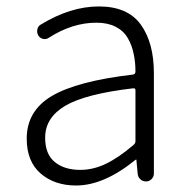

<svg xmlns="http://www.w3.org/2000/svg" viewBox="-20 -567 587 600"><path d="M217.8 12.7Q150.4 12.7 106.9 -24.9Q63.5 -62.5 63.5 -133.8Q63.5 -220.7 142.1 -267.1Q220.7 -313.5 395.5 -334Q403.3 -335 403.3 -343.8Q403.3 -374 397.5 -399.4Q392.6 -424.8 379.4 -447.8Q366.2 -470.7 341.3 -483.4Q316.4 -496.1 281.2 -496.1Q206.1 -496.1 132.8 -449.2Q125 -443.4 115.2 -445.3Q105.5 -447.3 99.6 -456.1Q94.7 -464.8 96.7 -475.1Q98.6 -485.4 107.4 -490.2Q200.2 -546.9 289.1 -546.9Q378.9 -546.9 419.9 -490.2Q460.9 -433.6 460.9 -337.9V-24.4Q460.9 -14.6 453.6 -7.3Q446.3 0 436.5 0Q425.8 0 418.5 -6.8Q411.1 -13.7 410.2 -24.4L406.2 -67.4Q406.2 -68.4 405.3 -68.4Q404.3 -68.4 403.3 -67.4Q304.7 12.7 217.8 12.7ZM230.5 -36.1Q271.5 -36.1 311 -55.2Q350.6 -74.2 397.5 -114.3Q403.3 -119.1 403.3 -126V-285.2Q403.3 -291 397.5 -291Q396.5 -291 395.5 -291Q246.1 -273.4 183.6 -236.3Q121.1 -199.2 121.1 -136.7Q121.1 -85 151.4 -60.5Q181.6 -36.1 230.5 -36.1Z"/></svg>

Font: Gen Jyuu Gothic Light
Style: Regular
Weight: 200
Designer: [Source Han Sans]
Ryoko NISHIZUKA  (kana & ideographs); Paul D. Hunt (Latin, Greek & Cyrillic); Wenlong ZHANG  (bopomofo
Version: Version 1.002.20150607